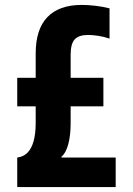

<svg xmlns="http://www.w3.org/2000/svg" viewBox="-20 -760 540 780"><path d="M50 -120Q75 -123 91.5 -139.5Q108 -156 116.5 -186.5Q125 -217 125 -260V-543Q125 -641 172.5 -690.5Q220 -740 312 -740Q338 -740 368 -736.5Q398 -733 425 -726V-603Q402 -611 379 -614.5Q356 -618 338 -618Q300 -618 283.5 -600Q267 -582 267 -538V-260Q267 -209 257 -173Q247 -137 230 -124V-120H450V0H50ZM50 -328V-444H400V-328Z"/></svg>

Font: M PLUS Code Latin
Style: Bold
Weight: 700
Designer: Coji Morishita
Foundry: UNDERFOREST DESIGN
Version: Version 1.002; ttfautohint (v1.8.3)